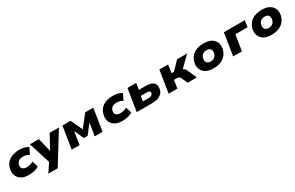

<svg xmlns="http://www.w3.org/2000/svg" viewBox="219 -2067 5841 3798"><g transform="rotate(-30 3139.5 -168.5)"><path d="M325 11Q228 11 163 -26Q98 -63 71 -128Q44 -193 60 -276Q73 -340 104.5 -386Q136 -432 182 -460.5Q228 -489 285 -503Q342 -517 405 -517Q469 -517 524 -501.5Q579 -486 608 -461L541 -324Q513 -342 477.5 -352.5Q442 -363 405 -363Q375 -363 350 -357Q325 -351 305.5 -338.5Q286 -326 272.5 -306.5Q259 -287 254 -260Q242 -204 272.5 -173.5Q303 -143 366 -143Q405 -143 445 -153.5Q485 -164 519 -182L558 -45Q531 -29 494.5 -16Q458 -3 415 4Q372 11 325 11Z M669 180 813 -34 816 39 644 -506H849L926 -189H924L1096 -506H1308L884 180Z M1308 0 1388 -506H1573L1698 -238L1908 -506H2093L2013 0H1834L1880 -290L1718 -79H1631L1537 -290H1533L1487 0Z M2462 11Q2365 11 2300 -26Q2235 -63 2208 -128Q2181 -193 2197 -276Q2210 -340 2241.5 -386Q2273 -432 2319 -460.5Q2365 -489 2422 -503Q2479 -517 2542 -517Q2606 -517 2661 -501.5Q2716 -486 2745 -461L2678 -324Q2650 -342 2614.5 -352.5Q2579 -363 2542 -363Q2512 -363 2487 -357Q2462 -351 2442.5 -338.5Q2423 -326 2409.5 -306.5Q2396 -287 2391 -260Q2379 -204 2409.5 -173.5Q2440 -143 2503 -143Q2542 -143 2582 -153.5Q2622 -164 2656 -182L2695 -45Q2668 -29 2631.5 -16Q2595 -3 2552 4Q2509 11 2462 11Z M2793 0 2873 -506H3073L3049 -360H3203Q3326 -360 3379.5 -313Q3433 -266 3414 -164Q3403 -108 3367 -72Q3331 -36 3275 -18Q3219 0 3145 0ZM3005 -122H3135Q3177 -122 3201.5 -137Q3226 -152 3233 -180Q3240 -214 3219 -226Q3198 -238 3155 -238H3024Z M3522 0 3602 -506H3802L3773 -323H3831L4007 -506H4237L3967 -242L3963 -287Q3990 -284 4009.5 -276.5Q4029 -269 4043.5 -254.5Q4058 -240 4070 -215L4165 0H3955L3891 -144Q3884 -159 3874.5 -167.5Q3865 -176 3850.5 -180Q3836 -184 3815 -184H3751L3722 0Z M4546 11Q4441 11 4374 -26.5Q4307 -64 4280.5 -129.5Q4254 -195 4271 -277Q4283 -335 4312.5 -379.5Q4342 -424 4386 -455Q4430 -486 4487.5 -501.5Q4545 -517 4615 -517Q4721 -517 4787.5 -480Q4854 -443 4880.5 -378.5Q4907 -314 4890 -230Q4878 -173 4848.5 -128Q4819 -83 4775.5 -52Q4732 -21 4674.5 -5Q4617 11 4546 11ZM4561 -135Q4599 -135 4627 -148Q4655 -161 4674 -185Q4693 -209 4700 -243Q4712 -303 4687 -337Q4662 -371 4601 -371Q4564 -371 4535.5 -359Q4507 -347 4488.5 -323Q4470 -299 4462 -264Q4450 -205 4475.5 -170Q4501 -135 4561 -135Z M4996 0 5076 -506H5554L5531 -358H5253L5196 0Z M5873 11Q5768 11 5701 -26.5Q5634 -64 5607.5 -129.5Q5581 -195 5598 -277Q5610 -335 5639.5 -379.5Q5669 -424 5713 -455Q5757 -486 5814.5 -501.5Q5872 -517 5942 -517Q6048 -517 6114.5 -480Q6181 -443 6207.5 -378.5Q6234 -314 6217 -230Q6205 -173 6175.5 -128Q6146 -83 6102.5 -52Q6059 -21 6001.5 -5Q5944 11 5873 11ZM5888 -135Q5926 -135 5954 -148Q5982 -161 6001 -185Q6020 -209 6027 -243Q6039 -303 6014 -337Q5989 -371 5928 -371Q5891 -371 5862.5 -359Q5834 -347 5815.5 -323Q5797 -299 5789 -264Q5777 -205 5802.5 -170Q5828 -135 5888 -135Z"/></g></svg>

Font: Nunito Sans 7pt SemiExpanded Black
Style: Italic
Weight: 900
Width: 6
Italic angle: -9°
Designer: Vernon Adams
Foundry: Vernon Adams
Version: Version 3.101;gftools[0.9.27]